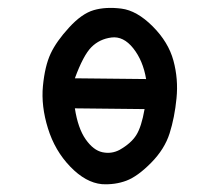

<svg xmlns="http://www.w3.org/2000/svg" viewBox="-20 -473 540 487"><path d="M238.3 -5.9Q197.3 -9.8 158.2 -50.3Q119.1 -90.8 101.6 -147.5Q84 -204.1 88.9 -254.9Q93.8 -305.7 108.4 -336.9Q123 -368.2 155.3 -403.3Q187.5 -438.5 217.8 -447.3Q248 -456.1 287.6 -451.2Q327.1 -446.3 367.2 -406.2Q407.2 -366.2 419.9 -319.3Q432.6 -272.5 427.7 -223.6Q422.9 -174.8 410.2 -134.8Q397.5 -94.7 363.3 -60.1Q329.1 -25.4 300.3 -14.6Q271.5 -3.9 238.3 -5.9ZM283.2 -92.8Q312.5 -109.4 325.7 -130.4Q338.9 -151.4 346.7 -196.3L169.9 -198.2Q177.7 -147.5 197.3 -119.6Q216.8 -91.8 239.7 -86.9Q262.7 -82 283.2 -92.8ZM350.6 -272.5Q342.8 -319.3 317.9 -350.6Q293 -381.8 262.7 -377.9Q232.4 -374 211.9 -353.5Q191.4 -333 169.9 -274.4Z"/></svg>

Font: JasonHandwriting1
Style: Regular
Weight: 400
Version: Version 1.48.20